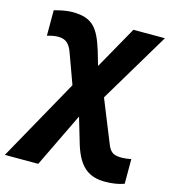

<svg xmlns="http://www.w3.org/2000/svg" viewBox="-141 -649 870 983"><g transform="rotate(15 294.5 -158.0)"><path d="M-24 240H153L292 -48L334 94C368 200 419 240 506 240C544 240 577 235 607 224V93C589 97 573 99 557 99C518 99 498 91 482 52L390 -176L613 -549H446L319 -323L297 -399C262 -510 229 -556 122 -556C97 -556 65 -551 26 -540V-405C46 -411 66 -415 84 -415C125 -415 146 -395 162 -348L218 -194Z"/></g></svg>

Font: Kathrein 85 Heavy
Style: Regular
Weight: 900
Designer: Lazydogs Typefoundry, based on Open Sans by Ascender Corporation
Foundry: Lazydogs Typefoundry
Version: Version 1.003;PS 001.003;hotconv 1.0.88;makeotf.lib2.5.64775